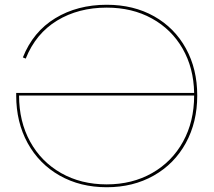

<svg xmlns="http://www.w3.org/2000/svg" viewBox="-20 -779 899 806"><path d="M808 -378Q808 -266 760 -178.5Q712 -91 625.5 -42Q539 7 428 7Q317 7 230.5 -42Q144 -91 96 -178.5Q48 -266 48 -378V-389H795Q793 -494 746.5 -575Q700 -656 617.5 -701.5Q535 -747 428 -747Q309 -747 219.5 -692.5Q130 -638 88 -533L76 -538Q119 -646 212 -702.5Q305 -759 428 -759Q541 -759 627 -710.5Q713 -662 760.5 -575.5Q808 -489 808 -378ZM795 -378H60Q60 -269 106.5 -184.5Q153 -100 236.5 -52.5Q320 -5 428 -5Q535 -5 618.5 -52.5Q702 -100 748.5 -184.5Q795 -269 795 -378Z"/></svg>

Font: Hepta Slab Thin
Style: Regular
Weight: 250
Designer: Michael LaGattuta
Foundry: Michael LaGattuta
Version: Version 1.100; ttfautohint (v1.8) -l 8 -r 50 -G 200 -x 14 -D